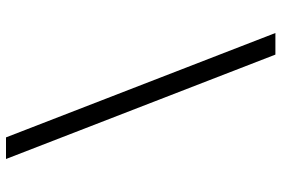

<svg xmlns="http://www.w3.org/2000/svg" viewBox="-169 -631 938 640"><g transform="rotate(90 300.0 -311.0)"><path d="M438 138 90 -760H162L510 138Z"/></g></svg>

Font: iA Writer Duo S
Style: Regular
Weight: 400
Designer: Mike Abbink, Paul van der Laan, Pieter van Rosmalen, Oliver Reichenstein
Foundry: Bold Monday and Information Architects Inc.
Version: Version 2.000